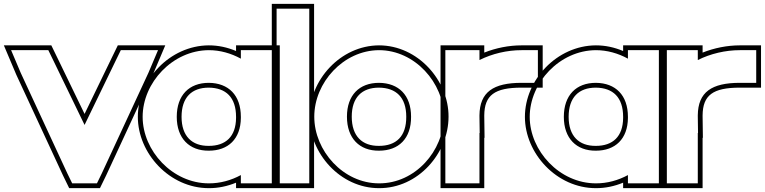

<svg xmlns="http://www.w3.org/2000/svg" viewBox="-136 -889 3980 999"><path d="M-28.2 -510 -78.2 -628H115.4L140.7 -576L304 -239L467.3 -576L492.6 -628H686.2L636.2 -510L393.7 13L368.4 65H239.6L214.3 13ZM-51.1 -499.9 191.7 23.7 224 90H384L416.3 23.7L659.1 -499.9L723.9 -653H477L444.8 -586.9L304 -296.3L163.2 -586.9L131 -653H-115.9Z M606.2 -281C606.2 -459 761.9 -627 950.5 -628C1009.2 -628 1066.3 -611.6 1117.2 -583.8V-628H1294.7V-543V-284.5V-281V-20V65H1117.2V21.9C1066.6 49.3 1009.6 65.3 950.5 65C760.7 65 606.2 -105 606.2 -281ZM783.7 -281C783.7 -169 849.3 -104 950.5 -105C1051.1 -105 1116.1 -165.8 1117.2 -275.2V-281C1117.2 -394 1052.8 -457 950.5 -458C848.2 -458 783.7 -394 783.7 -281ZM581.2 -281C581.2 -91.5 745.9 90 950.4 90C999.9 90.3 1048 79.7 1092.2 61.5V90H1319.7V-653H1092.2V-623.6C1046.4 -642.8 1000 -653 950.4 -653C747.1 -651.9 581.2 -472.7 581.2 -281ZM808.7 -281C808.7 -382.4 861.6 -433 950.4 -433C1039.6 -432.1 1092.2 -382.2 1092.2 -281V-275.3C1091.3 -178.5 1038.6 -130 950.4 -130C862.6 -129.1 808.7 -180.7 808.7 -281Z M1303.2 -759V-844H1473.2V-759V-20V65H1303.2V-20ZM1278.2 -869V90H1498.2V-869Z M1499.2 -282C1499.2 -459 1650.2 -627 1836 -628C2022.8 -628 2173.8 -457 2172.8 -282C2172.8 -105 2024.8 66 1836 65C1649.2 65 1499.2 -105 1499.2 -282ZM1669.2 -282C1669.2 -169 1734.8 -104 1836 -105C1938.3 -105 2003.8 -168 2002.8 -282C2002.8 -394 1938.3 -457 1836 -458C1733.7 -458 1669.2 -394 1669.2 -282ZM1474.2 -282C1474.2 -92.1 1633.9 90 1835.9 90C2040.2 91.1 2197.8 -92.4 2197.8 -281.9C2198.8 -470 2038.1 -653 1835.9 -653C1635 -651.9 1474.2 -472.2 1474.2 -282ZM1694.2 -282C1694.2 -382.3 1747 -433 1835.9 -433C1925.1 -432.1 1977.8 -382.2 1977.8 -281.9C1978.6 -179.7 1925.4 -130 1835.9 -130C1748.2 -129.1 1694.2 -180.6 1694.2 -282Z M2358.8 -576.6C2424.9 -609.8 2502.6 -628 2577.7 -628H2662.7V-458H2577.7C2431.3 -458 2359.9 -410.5 2358.7 -288.9V-283L2359.9 -197H2358.7V-20V65H2181.2V-20V-281C2181.2 -282.2 2181.2 -283.4 2181.2 -284.6V-543V-628H2358.7ZM2383.7 -615.3 2383.7 -653H2156.2V-284.7C2156.2 -283.4 2156.2 -282.1 2156.2 -281V90H2383.7V-172H2385.2L2383.7 -283.2V-288.8C2384.7 -393.7 2437.2 -433 2577.7 -433H2687.7V-653H2577.7C2511.9 -653 2443.8 -639.4 2383.7 -615.3Z M2620.2 -281C2620.2 -459 2775.9 -627 2964.5 -628C3023.2 -628 3080.3 -611.6 3131.2 -583.8V-628H3308.7V-543V-284.5V-281V-20V65H3131.2V21.9C3080.6 49.3 3023.6 65.3 2964.5 65C2774.7 65 2620.2 -105 2620.2 -281ZM2797.7 -281C2797.7 -169 2863.3 -104 2964.5 -105C3065.1 -105 3130.1 -165.8 3131.2 -275.2V-281C3131.2 -394 3066.8 -457 2964.5 -458C2862.2 -458 2797.7 -394 2797.7 -281ZM2595.2 -281C2595.2 -91.5 2759.9 90 2964.4 90C3013.9 90.3 3062 79.7 3106.2 61.5V90H3333.7V-653H3106.2V-623.6C3060.4 -642.8 3014 -653 2964.4 -653C2761.1 -651.9 2595.2 -472.7 2595.2 -281ZM2822.7 -281C2822.7 -382.4 2875.6 -433 2964.4 -433C3053.6 -432.1 3106.2 -382.2 3106.2 -281V-275.3C3105.3 -178.5 3052.6 -130 2964.4 -130C2876.6 -129.1 2822.7 -180.7 2822.7 -281Z M3494.8 -576.6C3560.9 -609.8 3638.6 -628 3713.7 -628H3798.7V-458H3713.7C3567.3 -458 3495.9 -410.5 3494.7 -288.9V-283L3495.9 -197H3494.7V-20V65H3317.2V-20V-281C3317.2 -282.2 3317.2 -283.4 3317.2 -284.6V-543V-628H3494.7ZM3519.7 -615.3 3519.7 -653H3292.2V-284.7C3292.2 -283.4 3292.2 -282.1 3292.2 -281V90H3519.7V-172H3521.2L3519.7 -283.2V-288.8C3520.7 -393.7 3573.2 -433 3713.7 -433H3823.7V-653H3713.7C3647.9 -653 3579.8 -639.4 3519.7 -615.3Z"/></svg>

Font: Nordica Plus
Style: NordicaClassicBkExtOl
Weight: 900
Version: Version 1.01